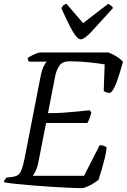

<svg xmlns="http://www.w3.org/2000/svg" viewBox="-28 -976 658 996"><path d="M399 0Q371 0 329 -2Q287 -4 238.5 -7Q190 -10 142 -14Q94 -18 54.5 -22Q15 -26 -8 -31Q-7 -38 -3 -44Q1 -50 6 -55L33 -58Q52 -60 63.5 -67Q75 -74 83 -93.5Q91 -113 99 -151L182 -577Q188 -609 197.5 -629.5Q207 -650 215 -656H124Q121 -658 118.5 -662.5Q116 -667 116 -675Q122 -680 135.5 -687Q149 -694 162 -699Q175 -704 181 -704H534Q556 -696 577.5 -682.5Q599 -669 610 -655Q596 -604 580 -558Q564 -512 548 -497Q538 -492 525.5 -496.5Q513 -501 510 -504L515 -642Q486 -647 435 -652.5Q384 -658 332 -658Q296 -658 280.5 -636Q265 -614 258 -580L221 -389Q262 -389 295.5 -391Q329 -393 362.5 -396.5Q396 -400 437 -404L446 -392Q435 -353 425 -338H211L170 -129Q165 -105 156.5 -88.5Q148 -72 142 -64H408L489 -223Q502 -223 513.5 -218.5Q525 -214 525 -209Q523 -186 515.5 -155.5Q508 -125 499 -94.5Q490 -64 483 -43Q473 -35 457 -25Q441 -15 424.5 -8Q408 -1 399 0ZM391 -772Q373 -772 348.5 -814.5Q324 -857 290 -934Q295 -941 300 -947Q305 -953 317 -956L403 -856L533 -956Q555 -945 558 -934Q490 -859 450 -815.5Q410 -772 391 -772Z"/></svg>

Font: Texturina Light
Style: Italic
Weight: 300
Italic angle: -11°
Designer: Guillermo Torres Carreño
Foundry: Omnibus-Type
Version: Version 1.002; ttfautohint (v1.8.3)